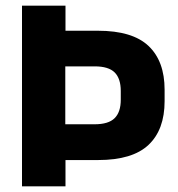

<svg xmlns="http://www.w3.org/2000/svg" viewBox="-20 -659 631 679"><path d="M162.8 -93V-219.5H314.5Q363.7 -219.5 385.4 -241.1Q407.1 -262.7 407.1 -306.3V-337.2Q407.1 -381.3 385.5 -402.8Q363.9 -424.3 314.8 -424.3H162.6V-550.3H326.6Q448.4 -550.3 505.3 -496.5Q562.1 -442.6 562.1 -341.8V-301.3Q562.1 -200.2 505.2 -146.6Q448.3 -93 327.1 -93ZM57.8 0V-639H211.6V-521.3L210.9 -461.7V-182.3L211.6 -116.9V0Z"/></svg>

Font: Anek Latin Medium
Style: Regular
Weight: 500
Designer: Yesha Goshar
Foundry: Ek Type
Version: Version 1.003